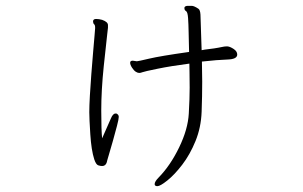

<svg xmlns="http://www.w3.org/2000/svg" viewBox="-20 -566 1040 658"><path d="M435 -358 449 -356Q453 -356 491 -365Q529 -374 628 -388Q627 -423 626.5 -453.5Q626 -484 624.5 -504.5Q623 -525 617.5 -528Q612 -531 612 -538V-540Q614 -546 624 -546H637Q645 -546 660 -536Q666 -532 667 -516L671 -394Q680 -396 697.5 -398Q715 -400 728 -402.5Q741 -405 746 -406Q751 -407 757 -407H760Q769 -406 781 -398Q793 -390 793 -379Q793 -363 759.5 -362Q726 -361 672 -355L673 -286Q673 -237 671 -183Q669 -129 650 -82.5Q631 -36 604.5 -1.5Q578 33 553.5 52.5Q529 72 519.5 72Q510 72 510 65Q510 56 524 42Q564 1 594 -61Q624 -123 627 -176.5Q630 -230 630 -265.5Q630 -301 629.5 -316.5Q629 -332 629 -348Q567 -340 520.5 -330.5Q474 -321 468 -318.5Q462 -316 457 -316Q452 -316 445.5 -320Q439 -324 432.5 -334Q426 -344 426 -351Q426 -358 435 -358ZM346 -10Q342 3 330 3Q324 3 316.5 0.5Q309 -2 303 -20Q293 -51 289.5 -105.5Q286 -160 286 -181.5Q286 -203 288 -238Q290 -273 293 -312Q296 -351 299 -386Q302 -421 304 -444Q306 -467 306 -469V-472Q306 -480 302.5 -483Q299 -486 299 -492V-494Q300 -501 309.5 -501Q319 -501 330 -498Q350 -491 350 -480V-471Q350 -468 347 -444.5Q344 -421 335.5 -338.5Q327 -256 327 -187.5Q327 -119 330 -92Q353 -143 360 -160Q367 -177 376 -177H379Q387 -173 387 -165.5Q387 -158 381 -135Q375 -112 367 -83.5Q359 -55 352.5 -33.5Q346 -12 346 -10Z"/></svg>

Font: LXGW WenKai Light
Style: Regular
Weight: 300
Designer: LXGW / Fontworks Inc.
Foundry: LXGW / Fontworks Inc.
Version: Version 1.501; October 10, 2024